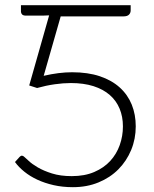

<svg xmlns="http://www.w3.org/2000/svg" viewBox="-20 -728 608 756"><path d="M494.5 -687Q494.5 -677 487.8 -670.2Q481 -663.5 466.5 -663.5H219L152 -429.5Q212.5 -443.5 264 -443.5Q326 -443.5 373 -427.8Q420 -412 451.5 -383.5Q483 -355 498.8 -316Q514.5 -277 514.5 -230.5Q514.5 -181 496.5 -137.5Q478.5 -94 446 -61.2Q413.5 -28.5 368 -9.8Q322.5 9 267 9Q226.5 9 191.2 1Q156 -7 127 -20.5Q98 -34 75.8 -52Q53.5 -70 39 -90L57 -110Q61.5 -115 66.5 -115Q71 -115 76 -110Q80 -107 92.8 -94.8Q105.5 -82.5 128.5 -69Q151.5 -55.5 184.8 -45Q218 -34.5 262.5 -34.5Q313.5 -34.5 351.2 -50.8Q389 -67 414 -94.2Q439 -121.5 451.5 -156.8Q464 -192 464 -230.5Q464 -268.5 451 -300Q438 -331.5 412.2 -354Q386.5 -376.5 348 -388.8Q309.5 -401 259 -401Q229 -401 195.5 -396.2Q162 -391.5 126 -381.5L95 -391.5L173.5 -667.5Q161 -666.5 148.8 -666.5Q136.5 -666.5 124 -666.5H81.5Q71.5 -666.5 67 -671.2Q62.5 -676 62.5 -682V-707.5H494.5Z"/></svg>

Font: Lato Light
Style: Regular
Weight: 300
Designer: Lukasz Dziedzic
Foundry: tyPoland Lukasz Dziedzic
Version: Version 2.007; 2014-02-27